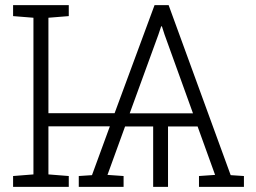

<svg xmlns="http://www.w3.org/2000/svg" viewBox="-20 -731 1000 751"><path d="M31.2 0V-42.5L110.8 -48.8V-661.6L31.2 -668V-710.9H110.8H169.4H249V-668L169.4 -661.6V-288.1H428.2L584.5 -710.9H639.6L882.3 -45.9L934.1 -42.5V0H758.3V-42.5L821.3 -46.9L752.9 -236.3H637.2V0H579.1V-236.3H469.2L400.4 -46.9L463.4 -42.5V0H288.1V-42.5L339.8 -45.9L409.7 -236.8H169.4V-48.8L249 -42.5V0ZM487.3 -287.6H734.9L623.5 -596.2L613.3 -627.9H610.4L599.6 -595.7Z"/></svg>

Font: Roboto Slab LO Light
Style: Regular
Weight: 300
Designer: Google
Version: Version 2.000